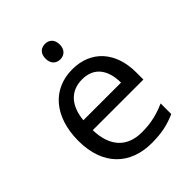

<svg xmlns="http://www.w3.org/2000/svg" viewBox="-210 -921 984 984"><g transform="rotate(-45 282.0 -429.5)"><path d="M286 -803C257 -803 234 -786 234 -747C234 -709 257 -691 286 -691C313 -691 337 -709 337 -747C337 -786 313 -803 286 -803ZM292 -612C150 -612 55 -506 55 -330C55 -151 160 -56 313 -56C386 -56 434 -67 489 -91V-168C433 -144 385 -131 317 -131C210 -131 149 -196 146 -317H513V-370C513 -516 429 -612 292 -612ZM291 -540C380 -540 420 -478 421 -387H148C157 -483 207 -540 291 -540Z"/></g></svg>

Font: Noto Sans Malayalam UI
Style: Regular
Weight: 400
Designer: Jelle Bosma - Monotype Design Team
Foundry: Monotype Imaging Inc.
Version: Version 2.104